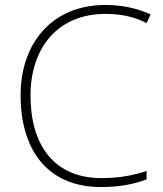

<svg xmlns="http://www.w3.org/2000/svg" viewBox="-20 -744 658 774"><path d="M405 -688C461 -688 517 -679 571 -651L587 -686C532 -711 471 -724 405 -724C189 -724 63 -569 63 -360C63 -138 173 10 387 10C466 10 525 -3 571 -21V-55C521 -38 463 -26 389 -26C199 -26 103 -158 103 -359C103 -551 213 -688 405 -688Z"/></svg>

Font: Noto Sans Arabic ExtLt
Style: Regular
Weight: 200
Designer: Monotype Design Team, Nadine Chahine, Nizar Qandah and Khaled Hosny
Foundry: Monotype Imaging Inc.
Version: Version 2.012